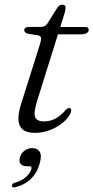

<svg xmlns="http://www.w3.org/2000/svg" viewBox="-20 -566 404 831"><path d="M144.5 -413 99 -420.5Q92.5 -422.5 88.8 -426.2Q85 -430 85 -435Q85 -442 90.5 -445.8Q96 -449.5 105.5 -449.5H157Q166 -449.5 172.5 -452.8Q179 -456 184 -462.5L229 -534Q234 -541 239.2 -543.2Q244.5 -545.5 250 -545.5Q257 -545.5 260.5 -542.2Q264 -539 264 -532Q264 -527.5 262.5 -520.2Q261 -513 258 -504L141.5 -132Q124 -76 132.5 -58.2Q141 -40.5 169.5 -40.5Q195 -40.5 217.8 -51.5Q240.5 -62.5 264 -89.5Q269 -94.5 272.2 -96.5Q275.5 -98.5 279 -98.5Q284 -98.5 286.2 -95.5Q288.5 -92.5 288 -87.5Q287 -74.5 274.2 -57.8Q261.5 -41 240 -26Q218.5 -11 190.5 -1Q162.5 9 130.5 9Q95.5 9 78.2 -5.5Q61 -20 59.8 -47.5Q58.5 -75 70.5 -113.5L152 -371.5Q159 -394 157.5 -402.5Q156 -411 144.5 -413ZM197 -417.5 207.5 -449H349Q364 -449 364 -437Q364 -428 355.2 -422.8Q346.5 -417.5 331.5 -417.5ZM96 153.5Q76.5 153.5 69 142.5Q61.5 131.5 66 116Q70.5 97.5 86 86.2Q101.5 75 120 75Q141.5 75 151.5 90.5Q161.5 106 152.5 139.5Q142 180 114.8 207Q87.5 234 47.5 244Q40 246 36 244.5Q32 243 31.5 238Q31.5 233.5 34.8 229.8Q38 226 45 224.5Q65 219 79.8 209.5Q94.5 200 103.8 188.2Q113 176.5 116 165Q119 153.5 107 153.5Z"/></svg>

Font: Fraunces Light
Style: Italic
Weight: 300
Italic angle: -16°
Version: Version 1.000;[b76b70a41]